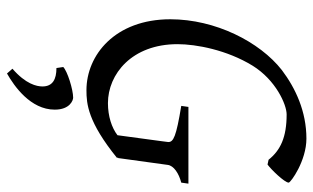

<svg xmlns="http://www.w3.org/2000/svg" viewBox="-198 -472 918 563"><g transform="rotate(90 261.5 -191.0)"><path d="M110 -252C110 -307 127 -397 173 -472C215 -540 287 -572 316 -572C383 -572 421 -554 449 -519L463 -516C477 -526 516 -566 516 -578C516 -584 452 -630 387 -630C307 -630 239 -598 186 -558C103 -493 37 -363 37 -231C37 -69 142 15 245 15C285 15 338 11 444 -75L442 -77C443 -78 443 -78 444 -78L464 -223C466 -241 489 -256 516 -263L519 -284H294L291 -263C382 -248 397 -240 397 -225C397 -222 397 -225 377 -76C355 -59 321 -48 283 -48C198 -48 110 -118 110 -252ZM267 54C243 54 189 71 177 83L180 103C213 103 234 114 234 144C234 161 227 193 182 232L196 248C233 227 302 179 302 108C302 63 274 54 267 54Z"/></g></svg>

Font: Temporarium
Style: Italic
Weight: 400
Italic angle: -7°
Version: Version 1.1